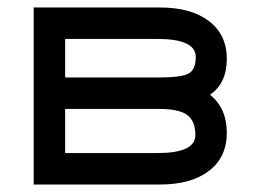

<svg xmlns="http://www.w3.org/2000/svg" viewBox="-20 -487 683 513"><path d="M70 6V-467H407Q491 -467 538.5 -430.5Q586 -394 586 -330Q586 -264 541 -234Q586 -198 586 -132Q586 -67 538.5 -30.5Q491 6 407 6ZM400 -383H154V-280H404Q465 -280 484 -290.5Q503 -301 503 -335Q503 -383 400 -383ZM404 -196H154V-78H400Q502 -78 502 -126Q502 -164 480 -180Q458 -196 404 -196Z"/></svg>

Font: Jura
Style: Bold
Weight: 700
Designer: Daniel Johnson, Alexei Vanyashin
Foundry: Daniel Johnson
Version: Version 5.103